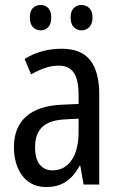

<svg xmlns="http://www.w3.org/2000/svg" viewBox="-20 -742 484 772"><path d="M228 -546Q307 -546 343 -499.5Q379 -453 379 -363V0H316L303 -75H300Q284 -46 265 -27.5Q246 -9 222 0.5Q198 10 166 10Q124 10 95 -11Q66 -32 51 -68Q36 -104 36 -150Q36 -230 85 -273.5Q134 -317 229 -321L296 -324V-359Q296 -422 276.5 -450Q257 -478 217 -478Q189 -478 162 -469Q135 -460 105 -443L79 -505Q111 -525 148.5 -535.5Q186 -546 228 -546ZM242 -262Q178 -259 149.5 -231Q121 -203 121 -151Q121 -103 140 -80Q159 -57 191 -57Q239 -57 267.5 -97.5Q296 -138 296 -213V-265ZM100 -672Q100 -698 112.5 -710Q125 -722 144 -722Q162 -722 174 -709.5Q186 -697 186 -672Q186 -646 174 -633Q162 -620 144 -620Q125 -620 112.5 -633Q100 -646 100 -672ZM264 -672Q264 -698 277 -710Q290 -722 307 -722Q326 -722 339 -709.5Q352 -697 352 -672Q352 -646 339 -633Q326 -620 308 -620Q289 -620 276.5 -633Q264 -646 264 -672Z"/></svg>

Font: Noto Sans Display Condensed
Style: Regular
Weight: 400
Width: 3
Designer: Monotype Design Team
Foundry: Monotype Imaging Inc.
Version: Version 2.003